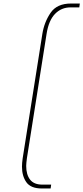

<svg xmlns="http://www.w3.org/2000/svg" viewBox="-20 -862 474 1092"><path d="M105 86Q105 66 109 38L221 -670Q232 -737 268 -789.5Q304 -842 384 -842H434L431 -820H381Q329 -820 293 -783Q257 -746 245 -670L133 38Q129 68 129 82Q129 131 151 159.5Q173 188 221 188H271L268 210H218Q155 210 130 174.5Q105 139 105 86Z"/></svg>

Font: Exo Thin
Style: Italic
Weight: 250
Italic angle: -9°
Designer: Natanael Gama
Foundry: Natanael Gama
Version: Version 1.500; ttfautohint (v1.6)